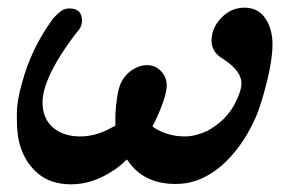

<svg xmlns="http://www.w3.org/2000/svg" viewBox="-20 -473 758 501"><path d="M415 -250Q415 -221 385 -157L378 -144Q378 -141 398 -131Q428 -117 462 -117Q489 -117 520 -131Q543 -143 564 -163Q586 -186 596 -209Q610 -237 610 -255Q610 -262 609 -265Q603 -293 561 -320Q532 -337 532 -367Q532 -400 557.5 -426.5Q583 -453 618 -453Q653 -453 672 -425.5Q691 -398 691 -357Q691 -318 676.5 -260Q662 -202 649 -171Q621 -106 579.5 -61.5Q538 -17 490 -1Q466 7 438 7Q358 7 317 -49L311 -57Q292 -38 274 -27Q221 8 165 8Q111 8 76.5 -22.5Q42 -53 30 -102Q24 -126 24 -163V-178Q24 -209 37 -255Q61 -346 118 -424Q134 -442 144 -447Q152 -451 161 -451Q194 -451 194 -419Q194 -402 179 -387Q118 -307 99 -250Q91 -226 91 -206Q91 -164 118 -140.5Q145 -117 189 -117Q232 -117 273 -141L281 -145V-173Q284 -227 294 -253Q304 -276 323.5 -289.5Q343 -303 364 -303Q385 -303 400 -287.5Q415 -272 415 -250Z"/></svg>

Font: MathJax_Math
Style: Bold Italic
Weight: 700
Version: Version 1.1